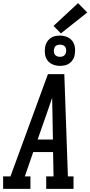

<svg xmlns="http://www.w3.org/2000/svg" viewBox="-44 -1210 579 1230"><path d="M-24 0V-80H23L263 -735H368L391 -80H427V0H252V-80H299L296 -236H169L115 -80H151V0ZM295 -316 292 -490Q291 -513 291 -536.5Q291 -560 290 -583Q282 -560 274 -536.5Q266 -513 258 -490L197 -316ZM340 -788Q317 -788 295.5 -796.5Q274 -805 261 -822Q248 -839 244.5 -862Q241 -885 245 -909Q248 -925 256 -939.5Q264 -954 278 -964.5Q292 -975 308 -978.5Q324 -982 340 -982Q363 -982 384.5 -973.5Q406 -965 419 -948Q432 -931 435.5 -908Q439 -885 435 -861Q433 -845 424.5 -830.5Q416 -816 402.5 -805.5Q389 -795 372.5 -791.5Q356 -788 340 -788ZM340 -846Q347 -846 353.5 -847.5Q360 -849 365.5 -853Q371 -857 374.5 -863Q378 -869 379 -875Q381 -885 379.5 -894.5Q378 -904 372.5 -911Q367 -918 358.5 -921Q350 -924 340 -924Q334 -924 327.5 -922.5Q321 -921 315 -917Q309 -913 306 -907Q303 -901 302 -895Q300 -885 301.5 -875.5Q303 -866 308.5 -859Q314 -852 322.5 -849Q331 -846 340 -846ZM346 -996 299 -1044 456 -1190 515 -1130Z"/></svg>

Font: Iosevka Slab Medium
Style: Italic
Weight: 500
Italic angle: -9°
Monospace: yes
Designer: Belleve Invis
Foundry: Belleve Invis
Version: Version 11.1.0; ttfautohint (v1.8.3)